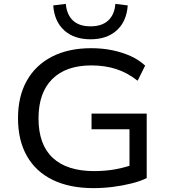

<svg xmlns="http://www.w3.org/2000/svg" viewBox="-20 -963 874 992"><path d="M463 9Q340 9 252.5 -33.5Q165 -76 119 -157Q73 -238 73 -352Q73 -465 118.5 -546Q164 -627 249 -670.5Q334 -714 451 -714Q509 -714 560 -703.5Q611 -693 654.5 -673.5Q698 -654 730 -624L691 -546Q639 -587 581 -606Q523 -625 452 -625Q321 -625 250 -554.5Q179 -484 179 -351Q179 -216 252.5 -147.5Q326 -79 467 -79Q523 -79 574 -88Q625 -97 671 -114L649 -72V-295H453V-376H738V-43Q706 -27 660.5 -15.5Q615 -4 564 2.5Q513 9 463 9ZM448 -760Q363 -760 312 -806Q261 -852 255 -935L320 -943Q325 -887 357 -857Q389 -827 448 -827Q507 -827 539.5 -857.5Q572 -888 576 -943L640 -935Q634 -852 583 -806Q532 -760 448 -760Z"/></svg>

Font: Nunito Sans 10pt SemiExpanded Medium
Style: Regular
Weight: 500
Width: 6
Designer: Vernon Adams
Foundry: Vernon Adams
Version: Version 3.101;gftools[0.9.27]